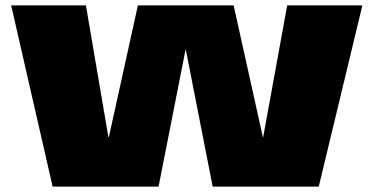

<svg xmlns="http://www.w3.org/2000/svg" viewBox="-20 -695 1400 715"><path d="M176 0H570.5L671 -510H672L772 0H1167L1329.5 -675H1049.5L960 -184H959L850 -675H493.5L385.5 -185H383.5L300 -675H21.5Z"/></svg>

Font: Anybody Expanded Black
Style: Regular
Weight: 900
Width: 7
Designer: Tyler Finck
Foundry: Etcetera Type Company
Version: Version 1.113;gftools[0.9.25]